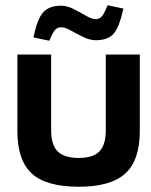

<svg xmlns="http://www.w3.org/2000/svg" viewBox="-20 -710 580 739"><path d="M46.9 -205.1V-500H176.8V-209Q176.8 -152.8 201.9 -127.4Q227.1 -102.1 283.2 -102.1Q338.4 -102.1 362.8 -127.4Q387.2 -152.8 387.2 -209V-500H518.1V-205.1Q518.1 -93.3 462.2 -42.2Q406.2 8.8 283.2 8.8Q158.2 8.8 102.5 -42Q46.9 -92.8 46.9 -205.1ZM108.9 -565.9Q123.5 -637.7 146.5 -662.8Q169.4 -688 214.8 -688Q238.3 -688 263.9 -675Q289.6 -662.1 311.5 -649.2Q333.5 -636.2 349.1 -636.2Q362.3 -636.2 372.1 -647.2Q381.8 -658.2 394 -689.9L455.1 -676.8Q439.5 -606.9 418 -581.1Q396.5 -555.2 348.1 -555.2Q325.7 -555.2 300.3 -567.6Q274.9 -580.1 252.7 -592.5Q230.5 -605 214.8 -605Q200.7 -605 191.7 -594.7Q182.6 -584.5 169.9 -553.2Z"/></svg>

Font: LT Wave Text Bold
Style: Regular
Weight: 700
Designer: Daniel Lyons
Version: Version 2.5 (Glyphs App)